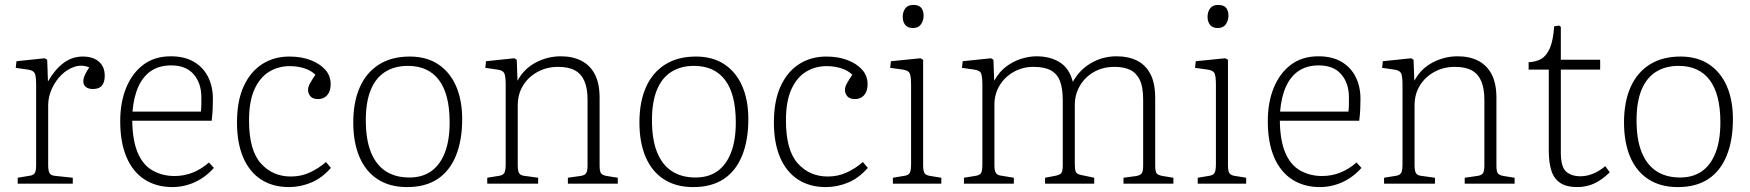

<svg xmlns="http://www.w3.org/2000/svg" viewBox="-20 -747 7119 781"><path d="M52 0V-24L100 -32Q116 -34 121.5 -43Q127 -52 127 -77V-402Q127 -438 121 -449.5Q115 -461 93 -464L44 -471L47 -498L162 -510L172 -504L175 -417H176Q203 -464 238 -490.5Q273 -517 317 -517Q358 -517 382 -496.5Q406 -476 406 -439Q406 -420 400 -407.5Q394 -395 383.5 -390Q373 -385 357 -385Q340 -385 329.5 -393Q319 -401 319 -416Q319 -423 321 -430.5Q323 -438 328.5 -448.5Q334 -459 343 -473Q313 -485 283.5 -475.5Q254 -466 230 -442.5Q206 -419 191 -386Q176 -353 176 -319V-75Q176 -54 181 -44Q186 -34 201 -32L276 -24V0Z M681 14Q616 14 568 -17Q520 -48 494.5 -108Q469 -168 469 -254Q469 -331 493.5 -390.5Q518 -450 563.5 -484Q609 -518 675 -518Q731 -518 769 -495.5Q807 -473 826.5 -434Q846 -395 846 -345Q846 -324 845 -302Q844 -280 841 -256H518Q519 -175 540.5 -125Q562 -75 601.5 -53Q641 -31 690 -31Q729 -31 764 -45Q799 -59 830 -86L850 -64Q815 -25 771.5 -5.5Q728 14 681 14ZM519 -293H797Q799 -309 799 -322Q799 -335 799 -352Q799 -408 768 -444.5Q737 -481 676 -481Q629 -481 596 -459.5Q563 -438 543.5 -396Q524 -354 519 -293Z M1155 14Q1090 14 1042.5 -16.5Q995 -47 969.5 -106Q944 -165 944 -249Q944 -337 971.5 -396.5Q999 -456 1047 -486.5Q1095 -517 1157 -517Q1206 -517 1243.5 -502.5Q1281 -488 1303 -463.5Q1325 -439 1325 -405Q1325 -383 1317.5 -369.5Q1310 -356 1298.5 -350Q1287 -344 1274 -344Q1252 -344 1242.5 -355.5Q1233 -367 1233 -381Q1233 -393 1240.5 -407Q1248 -421 1263 -443Q1246 -460 1218.5 -469Q1191 -478 1158 -478Q1112 -478 1074.5 -455Q1037 -432 1015 -383.5Q993 -335 993 -257Q993 -136 1041 -82.5Q1089 -29 1163 -29Q1205 -29 1240.5 -45.5Q1276 -62 1306 -88L1326 -64Q1289 -22 1245 -4Q1201 14 1155 14Z M1636 14Q1565 14 1516 -18Q1467 -50 1442 -109Q1417 -168 1417 -249Q1417 -332 1443.5 -392Q1470 -452 1521.5 -484.5Q1573 -517 1647 -517Q1715 -517 1762.5 -485.5Q1810 -454 1835 -397Q1860 -340 1860 -262Q1860 -176 1834.5 -113.5Q1809 -51 1759.5 -18.5Q1710 14 1636 14ZM1645 -25Q1698 -25 1734 -50.5Q1770 -76 1789.5 -126Q1809 -176 1809 -249Q1809 -307 1798 -350Q1787 -393 1765.5 -421.5Q1744 -450 1712.5 -464.5Q1681 -479 1639 -479Q1585 -479 1546.5 -454.5Q1508 -430 1488 -381Q1468 -332 1468 -258Q1468 -180 1488.5 -128.5Q1509 -77 1548.5 -51Q1588 -25 1645 -25Z M1962 0V-24L2011 -32Q2025 -34 2031 -43Q2037 -52 2037 -80V-402Q2037 -438 2031 -449.5Q2025 -461 2003 -464L1954 -471L1957 -498L2072 -510L2082 -504L2085 -420H2086Q2112 -468 2160 -493Q2208 -518 2261 -518Q2311 -518 2346.5 -499Q2382 -480 2400.5 -443Q2419 -406 2419 -350V-73Q2419 -51 2424.5 -42.5Q2430 -34 2449 -31L2493 -24V0H2290V-24L2339 -31Q2357 -33 2363.5 -41.5Q2370 -50 2370 -74V-341Q2370 -387 2357.5 -416.5Q2345 -446 2319 -460.5Q2293 -475 2250 -475Q2204 -475 2166.5 -454.5Q2129 -434 2107.5 -399Q2086 -364 2086 -318V-76Q2086 -54 2091 -44Q2096 -34 2111 -32L2169 -24V0Z M2800 14Q2729 14 2680 -18Q2631 -50 2606 -109Q2581 -168 2581 -249Q2581 -332 2607.5 -392Q2634 -452 2685.5 -484.5Q2737 -517 2811 -517Q2879 -517 2926.5 -485.5Q2974 -454 2999 -397Q3024 -340 3024 -262Q3024 -176 2998.5 -113.5Q2973 -51 2923.5 -18.5Q2874 14 2800 14ZM2809 -25Q2862 -25 2898 -50.5Q2934 -76 2953.5 -126Q2973 -176 2973 -249Q2973 -307 2962 -350Q2951 -393 2929.5 -421.5Q2908 -450 2876.5 -464.5Q2845 -479 2803 -479Q2749 -479 2710.5 -454.5Q2672 -430 2652 -381Q2632 -332 2632 -258Q2632 -180 2652.5 -128.5Q2673 -77 2712.5 -51Q2752 -25 2809 -25Z M3339 14Q3274 14 3226.5 -16.5Q3179 -47 3153.5 -106Q3128 -165 3128 -249Q3128 -337 3155.5 -396.5Q3183 -456 3231 -486.5Q3279 -517 3341 -517Q3390 -517 3427.5 -502.5Q3465 -488 3487 -463.5Q3509 -439 3509 -405Q3509 -383 3501.5 -369.5Q3494 -356 3482.5 -350Q3471 -344 3458 -344Q3436 -344 3426.5 -355.5Q3417 -367 3417 -381Q3417 -393 3424.5 -407Q3432 -421 3447 -443Q3430 -460 3402.5 -469Q3375 -478 3342 -478Q3296 -478 3258.5 -455Q3221 -432 3199 -383.5Q3177 -335 3177 -257Q3177 -136 3225 -82.5Q3273 -29 3347 -29Q3389 -29 3424.5 -45.5Q3460 -62 3490 -88L3510 -64Q3473 -22 3429 -4Q3385 14 3339 14Z M3612 0V-24L3660 -32Q3674 -34 3680 -43Q3686 -52 3686 -80V-402Q3686 -438 3680 -449.5Q3674 -461 3652 -464L3601 -471L3604 -498L3724 -510L3735 -504V-76Q3735 -53 3740 -44Q3745 -35 3760 -32L3809 -24V0ZM3694 -633Q3672 -633 3662 -646Q3652 -659 3652 -678Q3652 -699 3662.5 -713Q3673 -727 3695 -727Q3717 -727 3727 -715.5Q3737 -704 3737 -683Q3737 -664 3726.5 -648.5Q3716 -633 3694 -633Z M3901 0V-24L3950 -32Q3963 -34 3969.5 -41.5Q3976 -49 3976 -79V-402Q3976 -432 3971.5 -446.5Q3967 -461 3942 -464L3893 -471L3896 -498L4011 -510L4021 -504L4024 -420H4025Q4045 -456 4074.5 -477.5Q4104 -499 4136 -508.5Q4168 -518 4196 -518Q4252 -518 4291 -493.5Q4330 -469 4344 -414Q4370 -462 4417.5 -490Q4465 -518 4522 -518Q4569 -518 4604 -501Q4639 -484 4659 -447Q4679 -410 4679 -347V-73Q4679 -48 4685.5 -41Q4692 -34 4710 -31L4753 -24V0H4550V-24L4595 -30Q4614 -32 4622 -39.5Q4630 -47 4630 -72V-343Q4630 -394 4616 -422.5Q4602 -451 4576.5 -463Q4551 -475 4514 -475Q4465 -475 4428.5 -453.5Q4392 -432 4372 -397Q4352 -362 4352 -320V-78Q4352 -61 4355 -50.5Q4358 -40 4374 -36L4431 -24V0H4231V-24L4268 -31Q4291 -35 4297 -43Q4303 -51 4303 -75V-339Q4303 -388 4291.5 -417.5Q4280 -447 4254 -461Q4228 -475 4184 -475Q4139 -475 4102.5 -454Q4066 -433 4045.5 -398.5Q4025 -364 4025 -321V-75Q4025 -54 4030.5 -44.5Q4036 -35 4049 -33L4104 -24V0Z M4852 0V-24L4900 -32Q4914 -34 4920 -43Q4926 -52 4926 -80V-402Q4926 -438 4920 -449.5Q4914 -461 4892 -464L4841 -471L4844 -498L4964 -510L4975 -504V-76Q4975 -53 4980 -44Q4985 -35 5000 -32L5049 -24V0ZM4934 -633Q4912 -633 4902 -646Q4892 -659 4892 -678Q4892 -699 4902.5 -713Q4913 -727 4935 -727Q4957 -727 4967 -715.5Q4977 -704 4977 -683Q4977 -664 4966.5 -648.5Q4956 -633 4934 -633Z M5349 14Q5284 14 5236 -17Q5188 -48 5162.5 -108Q5137 -168 5137 -254Q5137 -331 5161.5 -390.5Q5186 -450 5231.5 -484Q5277 -518 5343 -518Q5399 -518 5437 -495.5Q5475 -473 5494.5 -434Q5514 -395 5514 -345Q5514 -324 5513 -302Q5512 -280 5509 -256H5186Q5187 -175 5208.5 -125Q5230 -75 5269.5 -53Q5309 -31 5358 -31Q5397 -31 5432 -45Q5467 -59 5498 -86L5518 -64Q5483 -25 5439.5 -5.5Q5396 14 5349 14ZM5187 -293H5465Q5467 -309 5467 -322Q5467 -335 5467 -352Q5467 -408 5436 -444.5Q5405 -481 5344 -481Q5297 -481 5264 -459.5Q5231 -438 5211.5 -396Q5192 -354 5187 -293Z M5610 0V-24L5659 -32Q5673 -34 5679 -43Q5685 -52 5685 -80V-402Q5685 -438 5679 -449.5Q5673 -461 5651 -464L5602 -471L5605 -498L5720 -510L5730 -504L5733 -420H5734Q5760 -468 5808 -493Q5856 -518 5909 -518Q5959 -518 5994.5 -499Q6030 -480 6048.5 -443Q6067 -406 6067 -350V-73Q6067 -51 6072.5 -42.5Q6078 -34 6097 -31L6141 -24V0H5938V-24L5987 -31Q6005 -33 6011.5 -41.5Q6018 -50 6018 -74V-341Q6018 -387 6005.5 -416.5Q5993 -446 5967 -460.5Q5941 -475 5898 -475Q5852 -475 5814.5 -454.5Q5777 -434 5755.5 -399Q5734 -364 5734 -318V-76Q5734 -54 5739 -44Q5744 -34 5759 -32L5817 -24V0Z M6396 14Q6352 14 6326.5 -3Q6301 -20 6290.5 -53Q6280 -86 6280 -134V-464H6198V-494Q6228 -495 6249.5 -507.5Q6271 -520 6284.5 -551.5Q6298 -583 6302 -640L6322 -643L6329 -638V-504H6489V-464H6329V-127Q6329 -68 6350.5 -49Q6372 -30 6409 -30Q6434 -30 6459 -40Q6484 -50 6510 -71L6528 -46Q6495 -14 6463.5 0Q6432 14 6396 14Z M6805 14Q6734 14 6685 -18Q6636 -50 6611 -109Q6586 -168 6586 -249Q6586 -332 6612.5 -392Q6639 -452 6690.5 -484.5Q6742 -517 6816 -517Q6884 -517 6931.5 -485.5Q6979 -454 7004 -397Q7029 -340 7029 -262Q7029 -176 7003.5 -113.5Q6978 -51 6928.5 -18.5Q6879 14 6805 14ZM6814 -25Q6867 -25 6903 -50.5Q6939 -76 6958.5 -126Q6978 -176 6978 -249Q6978 -307 6967 -350Q6956 -393 6934.5 -421.5Q6913 -450 6881.5 -464.5Q6850 -479 6808 -479Q6754 -479 6715.5 -454.5Q6677 -430 6657 -381Q6637 -332 6637 -258Q6637 -180 6657.5 -128.5Q6678 -77 6717.5 -51Q6757 -25 6814 -25Z"/></svg>

Font: Literata 18pt ExtraLight
Style: Regular
Weight: 250
Designer: Latin by Veronika Burian and Jose Scaglione. Greek by Irene Vlachou. Cyrillic by Vera Evstafieva.
Foundry: TypeTogether
Version: Version 3.103;gftools[0.9.29]